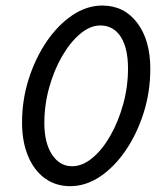

<svg xmlns="http://www.w3.org/2000/svg" viewBox="-20 -653 561 682"><path d="M229.2 8.3Q177.8 8.3 139.2 -19.8Q100.7 -47.9 79.5 -99Q58.3 -150 58.3 -218.1Q58.3 -297.9 81.9 -372.2Q105.6 -446.5 145.8 -505.6Q186.1 -564.6 237.2 -599Q288.2 -633.3 343.1 -633.3Q420.8 -633.3 467.4 -571.9Q513.9 -510.4 513.9 -408.3Q513.9 -327.1 490.3 -252.4Q466.7 -177.8 426.7 -119.1Q386.8 -60.4 335.8 -26Q284.7 8.3 229.2 8.3ZM236.1 -62.5Q272.9 -62.5 308.3 -92Q343.8 -121.5 372.2 -171.5Q400.7 -221.5 417.7 -283.3Q434.7 -345.1 434.7 -409.7Q434.7 -481.9 409 -522.2Q383.3 -562.5 336.1 -562.5Q300 -562.5 264.6 -532.6Q229.2 -502.8 200.3 -452.8Q171.5 -402.8 154.5 -341.3Q137.5 -279.9 137.5 -216Q137.5 -145.8 164.6 -104.2Q191.7 -62.5 236.1 -62.5Z"/></svg>

Font: Afacad
Style: Italic
Weight: 400
Italic angle: -14°
Designer: Kristian Moeller
Foundry: Dicotype
Version: Version 1.000